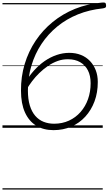

<svg xmlns="http://www.w3.org/2000/svg" viewBox="-20 -1035 879 1555"><path d="M413 19Q332 19 273 -17.5Q214 -54 182 -125Q150 -196 150 -300Q149 -414 180 -516.5Q211 -619 268.5 -705Q326 -791 407 -857Q488 -923 588 -963.5Q688 -1004 804 -1014Q822 -1016 830 -1013Q838 -1010 839 -994Q841 -979 834 -974Q827 -969 812 -967Q704 -956 611 -918.5Q518 -881 443.5 -820Q369 -759 316 -679Q263 -599 234.5 -503.5Q206 -408 206 -302Q206 -232 221.5 -181Q237 -130 265.5 -97Q294 -64 333 -48.5Q372 -33 418 -33Q484 -33 538.5 -58Q593 -83 632.5 -128Q672 -173 693 -232.5Q714 -292 714 -361Q714 -422 692 -465Q670 -508 629 -531.5Q588 -555 532 -555Q489 -556 448 -541.5Q407 -527 369.5 -501.5Q332 -476 299 -444Q266 -412 240 -377.5Q214 -343 195 -310L187 -371Q217 -421 256 -464.5Q295 -508 341 -540Q387 -572 438 -589.5Q489 -607 541 -607Q593 -607 635.5 -590Q678 -573 708.5 -541Q739 -509 755.5 -466Q772 -423 772 -371Q772 -285 745.5 -214Q719 -143 671 -90.5Q623 -38 557.5 -9.5Q492 19 413 19ZM0 490H812V500H0ZM0 -20H812V0H0ZM0 -505H812V-500H0ZM0 -1010H812V-1000H0Z"/></svg>

Font: Playwrite AU VIC Guides
Style: Regular
Weight: 400
Designer: Veronika Burian, José Scaglione
Foundry: TypeTogether
Version: Version 1.003